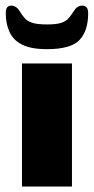

<svg xmlns="http://www.w3.org/2000/svg" viewBox="-20 -679 342 699"><path d="M60 0V-448H242V0ZM151 -500Q93 -500 60.5 -516.5Q28 -533 14.5 -563Q1 -593 1 -631Q1 -651 10.5 -656Q20 -661 31.5 -656.5Q43 -652 49 -642Q59 -626 69 -614Q79 -602 97.5 -596Q116 -590 151 -590Q186 -590 203.5 -596Q221 -602 231 -614Q241 -626 251 -642Q258 -653 269.5 -657Q281 -661 291 -655.5Q301 -650 301 -631Q301 -567 269.5 -533.5Q238 -500 151 -500Z"/></svg>

Font: Goldman
Style: Bold
Weight: 700
Designer: Jaikishan Patel
Version: Version 1.000; ttfautohint (v1.8.3)